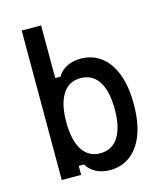

<svg xmlns="http://www.w3.org/2000/svg" viewBox="-125 -942 900 1052"><g transform="rotate(-15 325.0 -416.0)"><path d="M368 16Q325 16 290.5 -1.5Q256 -19 238 -51H208V0H98V-848H208V-549H238Q256 -581 290.5 -598.5Q325 -616 368 -616Q436 -616 485.5 -578Q535 -540 561 -469.5Q587 -399 587 -300Q587 -201 561 -130.5Q535 -60 485.5 -22Q436 16 368 16ZM341 -87Q408 -87 443.5 -142Q479 -197 479 -300Q479 -403 443.5 -458Q408 -513 341 -513Q275 -513 239.5 -458Q204 -403 204 -300Q204 -197 239.5 -142Q275 -87 341 -87Z"/></g></svg>

Font: Martian Mono SemiCondensed
Style: Regular
Weight: 400
Width: 4
Designer: Roman Shamin
Foundry: Evil Martians
Version: Version 1.000